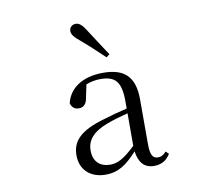

<svg xmlns="http://www.w3.org/2000/svg" viewBox="-88 -922 1176 1040"><g transform="rotate(-10 500.0 -401.5)"><path d="M544 -624C513 -672 480 -720 447 -773C426 -806 411 -818 392 -818C374 -818 357 -805 357 -784C357 -766 370 -749 401 -724C445 -687 485 -649 526 -610ZM678 14C717 14 747 -2 768 -37L752 -52C736 -34 724 -28 707 -28C680 -28 665 -45 665 -108V-355C665 -479 609 -531 493 -531C380 -531 306 -482 286 -400C292 -377 307 -364 330 -364C355 -364 372 -377 378 -413L393 -485C420 -495 445 -500 471 -500C550 -500 585 -470 585 -359V-318C541 -308 494 -295 452 -282C320 -244 273 -193 273 -115C273 -32 332 15 411 15C483 15 528 -18 587 -82C595 -22 623 14 678 14ZM585 -113C522 -53 486 -34 446 -34C390 -34 353 -66 353 -128C353 -183 386 -226 470 -257C504 -270 544 -281 585 -292Z"/></g></svg>

Font: Harano Aji Mincho TW
Style: Regular
Weight: 400
Foundry: Masamichi Hosoda
Version: HaranoAjiMinchoTW-Regular version 20230610;ttx 4.39.4